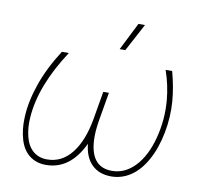

<svg xmlns="http://www.w3.org/2000/svg" viewBox="-80 -808 966 904"><g transform="rotate(10 402.5 -355.5)"><path d="M211.4 -527.8Q95.2 -350.6 85 -197.8Q81.1 -149.4 92 -106Q103 -62.5 130.1 -39.6Q157.2 -16.6 196.8 -16.6Q267.1 -16.6 314.2 -76.2Q361.3 -135.7 379.9 -242.7L402.8 -376H429.7L405.8 -236.8Q397 -183.1 399.4 -142.1Q406.7 -16.6 506.8 -16.6Q568.8 -16.6 616.7 -66.9Q664.6 -117.2 688.2 -206.3Q711.9 -295.4 704.1 -388.2Q697.8 -460 673.8 -528.8H705.1Q724.6 -457.5 730.5 -388.7Q736.3 -313.5 721.4 -236.8Q706.5 -160.2 674.8 -103.3Q643.1 -46.4 600.3 -18.3Q557.6 9.8 507.8 9.8Q450.2 9.8 415.3 -24.4Q380.4 -58.6 374 -122.6Q311.5 9.8 195.8 9.8Q149.9 9.8 117.4 -15.1Q85 -40 70.8 -87.6Q56.6 -135.3 59.1 -191.4Q61.5 -266.1 91.1 -352.3Q120.6 -438.5 178.2 -527.8ZM510.3 -719.7H541.5L470.7 -587.4H443.8Z"/></g></svg>

Font: Roboto Thin
Style: Italic
Weight: 250
Italic angle: -12°
Designer: Google
Version: Version 2.134; 2016